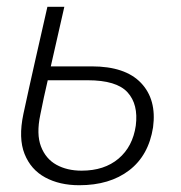

<svg xmlns="http://www.w3.org/2000/svg" viewBox="-20 -540 534 567"><path d="M214 7Q156 7 113.5 -16Q71 -39 52.5 -85.5Q34 -132 49 -203Q66 -282 84 -361.5Q102 -441 120 -520H170Q160 -476 150 -432Q140 -388 130 -344H251Q350 -344 396.5 -295Q443 -246 432 -164Q419 -81 361.5 -37Q304 7 214 7ZM99 -201Q87 -144 101 -107.5Q115 -71 146.5 -53.5Q178 -36 221 -36Q288 -36 330 -71.5Q372 -107 381 -169Q389 -232 356.5 -267.5Q324 -303 239 -303H121Q115 -277 109.5 -252Q104 -227 99 -201Z"/></svg>

Font: Raleway Light
Style: Italic
Weight: 300
Italic angle: -12°
Designer: Matt McInerney, Pablo Impallari, Rodrigo Fuenzalida
Foundry: Matt McInerney, Pablo Impallari, Rodrigo Fuenzalida
Version: Version 4.026